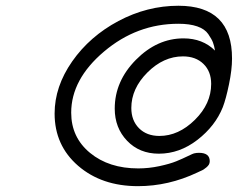

<svg xmlns="http://www.w3.org/2000/svg" viewBox="-20 -636 823 661"><path d="M168 -245.1Q168 -337.9 228.5 -424.6Q289.1 -511.2 387.9 -563.7Q486.8 -616.2 594.2 -616.2Q779.3 -616.2 778.8 -434.1Q778.8 -396 768.3 -345.5Q757.8 -294.9 747.1 -267.1Q721.2 -202.1 659.7 -154.5Q598.1 -106.9 526.9 -106.9Q460 -106.9 417.5 -151.4Q375 -195.8 375 -262.2Q375 -356.4 448 -430.2Q521 -503.9 611.8 -503.9Q677.7 -503.9 720.2 -461.9Q717.3 -479 713.1 -490Q709 -501 697 -518.6Q685.1 -536.1 658.9 -545.2Q632.8 -554.2 594.2 -554.2Q451.2 -554.2 338.1 -458.5Q225.1 -362.8 225.1 -248Q225.1 -163.1 290 -109.6Q355 -56.2 456.1 -56.2Q492.2 -56.2 528.6 -64Q564.9 -71.8 586.9 -80.8Q608.9 -89.8 627.4 -98.9Q646 -107.9 647.9 -107.9Q655.8 -109.9 665 -109.9Q702.1 -109.9 702.1 -81.1Q702.1 -74.2 699 -69.1Q695.8 -64 690.4 -59.6Q685.1 -55.2 680.9 -52.5Q676.8 -49.8 668.5 -46.4Q660.2 -43 659.2 -42Q560.1 4.9 455.1 4.9Q330.1 4.9 249 -65.2Q168 -135.3 168 -245.1ZM432.1 -264.2Q432.1 -221.2 458.5 -194.6Q484.9 -168 528.8 -168Q594.7 -168 650.9 -223.4Q707 -278.8 707 -347.2Q707 -390.1 680.4 -416Q653.8 -441.9 609.9 -441.9Q543 -441.9 487.5 -386.5Q432.1 -331.1 432.1 -264.2Z"/></svg>

Font: CMU Typewriter Text Variable Width
Style: Italic
Weight: 500
Italic angle: -14.04°
Version: Version 0.7.0